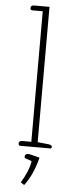

<svg xmlns="http://www.w3.org/2000/svg" viewBox="-61 -741 378 967"><g transform="rotate(5 128.5 -257.5)"><path d="M54 -11Q54 -25 72 -25H117V-685H63Q59 -685 56.5 -688Q54 -691 54 -696Q54 -710 72 -710H149V-26L205 -20Q222 -18 222 -8Q222 0 215 0H63Q59 0 56.5 -3Q54 -6 54 -11ZM82 183Q99 156 111.5 125.5Q124 95 127 72L96 61Q90 59 90 53Q90 44 96.5 40Q103 36 113 38L165 51Q144 137 100 195Z"/></g></svg>

Font: Maitree ExtraLight
Style: Regular
Weight: 250
Designer: CadsonDemak Team
Foundry: CadsonDemak
Version: Version 1.002